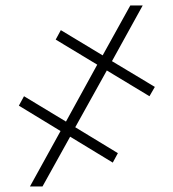

<svg xmlns="http://www.w3.org/2000/svg" viewBox="-20 -675 628 695"><path d="M366.7 -419.9 252.4 -214.4 406.7 -120.6 388.2 -86.4 233.9 -180.2 133.8 0H88.4L199.2 -200.7L48.3 -292.5L66.9 -326.7L218.8 -234.9L332 -440.9L181.6 -531.7L200.2 -565.9L351.6 -474.6L451.7 -655.3H496.6L385.3 -453.6L540.5 -360.4L521 -326.7Z"/></svg>

Font: Inter Tight ExtraLight
Style: Regular
Weight: 250
Designer: Rasmus Andersson
Foundry: rsms
Version: Version 3.004